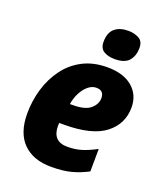

<svg xmlns="http://www.w3.org/2000/svg" viewBox="-142 -863 828 968"><g transform="rotate(20 271.5 -379.0)"><path d="M247 10Q150 10 96 -44Q42 -98 42 -202Q42 -270 61 -334Q80 -398 117.5 -449Q155 -500 211.5 -529.5Q268 -559 343 -559Q430 -559 478 -518Q526 -477 526 -410Q526 -321 455.5 -266.5Q385 -212 235 -212H210Q209 -206 209 -197Q209 -113 289 -113Q330 -113 364.5 -123.5Q399 -134 442 -157L441 -36Q399 -14 355 -2Q311 10 247 10ZM228 -320H243Q310 -320 338.5 -345Q367 -370 367 -402Q367 -443 326 -443Q303 -443 282.5 -426Q262 -409 247.5 -381Q233 -353 228 -320ZM362 -610Q327 -610 303.5 -624Q280 -638 280 -673Q280 -722 306.5 -745Q333 -768 380 -768Q410 -768 435.5 -755Q461 -742 461 -705Q461 -664 438.5 -637Q416 -610 362 -610Z"/></g></svg>

Font: Noto Sans Disp ExtBd
Style: Italic
Weight: 800
Italic angle: -12°
Designer: Monotype Design Team
Foundry: Monotype Imaging Inc.
Version: Version 2.000;GOOG;noto-source:20170915:90ef993387c0